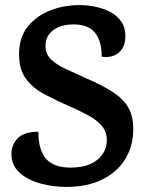

<svg xmlns="http://www.w3.org/2000/svg" viewBox="-20 -720 573 755"><path d="M291 -700Q323 -700 355 -693.5Q387 -687 413.5 -673Q440 -659 456.5 -635.5Q473 -612 473 -578Q473 -535 447 -513Q421 -491 380 -497Q380 -559 353.5 -591.5Q327 -624 269 -624Q220 -624 189.5 -601.5Q159 -579 159 -540Q159 -507 181 -486Q203 -465 239.5 -448.5Q276 -432 319 -412Q382 -385 423 -358.5Q464 -332 484 -298Q504 -264 504 -212Q504 -146 472.5 -94.5Q441 -43 382 -14Q323 15 241 15Q190 15 140.5 2Q91 -11 58 -40Q25 -69 25 -115Q25 -151 50 -176.5Q75 -202 131 -202Q131 -129 161.5 -95Q192 -61 258 -61Q326 -61 363 -92Q400 -123 400 -168Q400 -202 380.5 -225Q361 -248 327 -266.5Q293 -285 249 -304Q199 -326 154.5 -349.5Q110 -373 82.5 -409.5Q55 -446 55 -506Q55 -574 90 -616.5Q125 -659 179 -679.5Q233 -700 291 -700Z"/></svg>

Font: Karma Variable Light
Style: Regular
Weight: 300
Designer: Joana Correia
Foundry: Indian Type Foundry
Version: Version 3.000